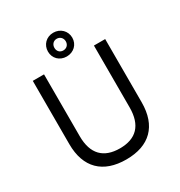

<svg xmlns="http://www.w3.org/2000/svg" viewBox="-206 -1035 1108 1183"><g transform="rotate(-30 347.5 -443.0)"><path d="M347 -725C397 -725 434 -761 434 -809C434 -857 397 -894 347 -894C297 -894 261 -857 261 -809C261 -761 297 -725 347 -725ZM347 -768C323 -768 307 -785 307 -809C307 -833 323 -851 347 -851C371 -851 388 -833 388 -809C388 -785 371 -768 347 -768ZM348 8C513 8 605 -82 605 -250V-700H525V-260C525 -133 463 -71 348 -71C233 -71 170 -133 170 -260V-700H90V-250C90 -82 183 8 348 8Z"/></g></svg>

Font: Fixel Text Regular
Style: Regular
Weight: 400
Width: 4
Designer: AlfaBravo + MacPaw
Foundry: Kyrylo Tkachov, Marchela Mozhyna, Serhii Makarenko, Maria Weinstein, Zakhar Kryvoshyya
Version: Version 1.211